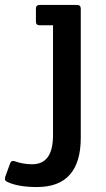

<svg xmlns="http://www.w3.org/2000/svg" viewBox="-120 -515 429 775"><path d="M206 -480V41Q206 240 29 240Q-47 240 -91 219Q-100 214 -100 208.5Q-100 203 -99 199L-79 144Q-74 131 -60 136Q-27 148 10 148Q94 148 94 31V-413H40Q25 -413 25 -428V-480Q25 -495 40 -495H191Q206 -495 206 -480Z"/></svg>

Font: Crete Round
Style: Regular
Weight: 400
Designer: Veronika Burian
Foundry: TypeTogether
Version: Version 1.001